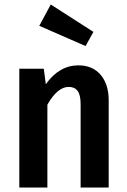

<svg xmlns="http://www.w3.org/2000/svg" viewBox="-20 -835 565 855"><path d="M396 -693 361 -630 155 -720 206 -815ZM329 -544Q392 -544 428 -502Q464 -460 464 -388V0H339V-371Q339 -413 325.5 -430.5Q312 -448 286 -448Q236 -448 191 -369V0H66V-529H175L184 -460Q244 -544 329 -544Z"/></svg>

Font: Fira Sans Condensed Medium
Style: Regular
Weight: 500
Width: 3
Designer: Carrois Corporate & Edenspiekermann AG
Foundry: Carrois Corporate GbR & Edenspiekermann AG
Version: Version 4.203;PS 004.203;hotconv 1.0.88;makeotf.lib2.5.64775